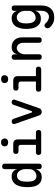

<svg xmlns="http://www.w3.org/2000/svg" viewBox="1276 -2077 1048 3640"><g transform="rotate(-90 1800.0 -257.0)"><path d="M465 10Q439 10 426 -3Q413 -16 413 -42V-102Q404 -77 391 -56.5Q378 -36 360 -21.5Q342 -7 318.5 1.5Q295 10 264 10Q205 10 167 -13.5Q129 -37 108 -75Q87 -113 79.5 -161.5Q72 -210 72 -260Q72 -313 80.5 -366.5Q89 -420 111.5 -463Q134 -506 174.5 -533Q215 -560 279 -560Q332 -560 368 -531Q404 -502 413 -457V-688Q413 -715 426 -727.5Q439 -740 465 -740Q491 -740 504 -727.5Q517 -715 517 -688V-42Q517 -16 504.5 -3Q492 10 465 10ZM282 -90Q308 -90 332 -100.5Q356 -111 374 -128.5Q392 -146 402.5 -169Q413 -192 413 -217V-311Q413 -336 404.5 -362Q396 -388 381 -410Q366 -432 344 -446Q322 -460 296 -460Q256 -460 232.5 -443Q209 -426 196 -398Q183 -370 179.5 -335Q176 -300 176 -264Q176 -229 180.5 -197Q185 -165 197 -141Q209 -117 230 -103.5Q251 -90 282 -90Z M1108 -100Q1131 -100 1143.5 -86.5Q1156 -73 1156 -50Q1156 -27 1143.5 -13.5Q1131 0 1108 0H730Q707 0 694.5 -13.5Q682 -27 682 -50Q682 -73 694.5 -86.5Q707 -100 730 -100H874V-386Q874 -408 863 -419Q852 -430 830 -430H751Q728 -430 715 -443.5Q702 -457 702 -480Q702 -503 715 -516.5Q728 -530 751 -530H888Q933 -530 955 -508Q977 -486 977 -441V-100ZM920 -626Q885 -626 865 -644Q845 -662 845 -693Q845 -724 865 -742.5Q885 -761 920 -761Q955 -761 975 -742.5Q995 -724 995 -693Q995 -662 975 -644Q955 -626 920 -626Z M1430 -43 1270 -502Q1266 -514 1268 -524.5Q1270 -535 1276.5 -543Q1283 -551 1293.5 -555.5Q1304 -560 1317 -560Q1335 -560 1349 -550Q1363 -540 1369 -521L1484 -188Q1489 -173 1500 -173Q1511 -173 1516 -188L1631 -521Q1637 -540 1651 -550Q1665 -560 1683 -560Q1696 -560 1706.5 -555.5Q1717 -551 1723.5 -543Q1730 -535 1732 -524.5Q1734 -514 1730 -502L1570 -43Q1561 -17 1545 -3.5Q1529 10 1500 10Q1472 10 1455.5 -3.5Q1439 -17 1430 -43Z M2308 -100Q2331 -100 2343.5 -86.5Q2356 -73 2356 -50Q2356 -27 2343.5 -13.5Q2331 0 2308 0H1930Q1907 0 1894.5 -13.5Q1882 -27 1882 -50Q1882 -73 1894.5 -86.5Q1907 -100 1930 -100H2074V-386Q2074 -408 2063 -419Q2052 -430 2030 -430H1951Q1928 -430 1915 -443.5Q1902 -457 1902 -480Q1902 -503 1915 -516.5Q1928 -530 1951 -530H2088Q2133 -530 2155 -508Q2177 -486 2177 -441V-100ZM2120 -626Q2085 -626 2065 -644Q2045 -662 2045 -693Q2045 -724 2065 -742.5Q2085 -761 2120 -761Q2155 -761 2175 -742.5Q2195 -724 2195 -693Q2195 -662 2175 -644Q2155 -626 2120 -626Z M2591 -316V-42Q2591 -15 2578.5 -2.5Q2566 10 2539 10Q2513 10 2500.5 -2.5Q2488 -15 2488 -42V-509Q2488 -535 2500.5 -547.5Q2513 -560 2538 -560Q2563 -560 2576.5 -547.5Q2590 -535 2590 -509V-455Q2604 -504 2638 -532Q2672 -560 2726 -560Q2768 -560 2802 -546Q2836 -532 2861 -506.5Q2886 -481 2899 -445.5Q2912 -410 2912 -367V-42Q2912 -15 2899.5 -2.5Q2887 10 2861 10Q2834 10 2821.5 -2.5Q2809 -15 2809 -42V-340Q2809 -364 2802.5 -386Q2796 -408 2783.5 -425Q2771 -442 2752.5 -452.5Q2734 -463 2708 -463Q2682 -463 2660.5 -448.5Q2639 -434 2623.5 -412.5Q2608 -391 2599.5 -365Q2591 -339 2591 -316Z M3416 -115Q3407 -87 3393 -66.5Q3379 -46 3360 -32.5Q3341 -19 3317.5 -12.5Q3294 -6 3267 -6Q3207 -6 3169 -31Q3131 -56 3110 -95.5Q3089 -135 3080.5 -184Q3072 -233 3072 -279Q3072 -327 3080.5 -376.5Q3089 -426 3111.5 -467Q3134 -508 3174.5 -534Q3215 -560 3279 -560Q3332 -560 3366 -532.5Q3400 -505 3414 -457V-508Q3414 -535 3426.5 -547.5Q3439 -560 3465 -560Q3491 -560 3503.5 -547.5Q3516 -535 3516 -508V0Q3516 63 3500 109.5Q3484 156 3454 187Q3424 218 3382 232.5Q3340 247 3289 247Q3222 247 3176 223Q3130 199 3099 162Q3091 152 3087.5 142Q3084 132 3084 122Q3084 113 3087.5 102Q3091 91 3098.5 82Q3106 73 3116 67.5Q3126 62 3138 62Q3148 62 3156.5 66Q3165 70 3173 79Q3184 91 3198 103.5Q3212 116 3228.5 125.5Q3245 135 3264 141Q3283 147 3303 147Q3322 147 3342.5 139Q3363 131 3379 113.5Q3395 96 3405.5 68.5Q3416 41 3416 0ZM3284 -105Q3311 -105 3334.5 -115.5Q3358 -126 3375.5 -143.5Q3393 -161 3403.5 -183Q3414 -205 3414 -228V-316Q3414 -339 3406 -365Q3398 -391 3382.5 -412.5Q3367 -434 3345.5 -448.5Q3324 -463 3298 -463Q3258 -463 3234 -446Q3210 -429 3197 -403Q3184 -377 3180 -345.5Q3176 -314 3176 -284Q3176 -253 3180 -221.5Q3184 -190 3196 -164Q3208 -138 3229 -121.5Q3250 -105 3284 -105Z"/></g></svg>

Font: Maple Mono NL Medium
Style: Regular
Weight: 500
Monospace: yes
Designer: subframe7536
Version: Version 7.000